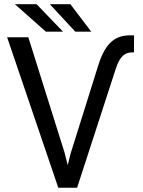

<svg xmlns="http://www.w3.org/2000/svg" viewBox="-20 -887 674 907"><path d="M314 -163.1 299.8 -106.9 285.6 -164.1 113.8 -710.9H13.7L255.4 0H344.2L527.8 -564.9C547.4 -623.5 571.8 -639.6 605 -639.6H612.8L613.3 -719.7L594.7 -720.2C518.1 -720.2 474.6 -676.8 443.4 -575.7ZM277.8 -737.3 152.8 -867.2H50.3L196.8 -737.3ZM411.1 -737.3 312.5 -867.2H215.3L335.9 -737.3Z"/></svg>

Font: Bert Sans
Style: Regular
Weight: 400
Designer: Christian Robertson (Google), Cristiano Sobral
Foundry: Google, Cristiano Sobral
Version: Version 3.101